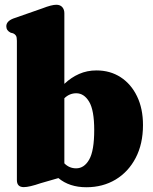

<svg xmlns="http://www.w3.org/2000/svg" viewBox="-20 -775 642 807"><path d="M250.5 -719.5V-422.5Q279 -449.5 312.5 -464.2Q346 -479 385.5 -479Q443 -479 487 -450.5Q531 -422 556 -370.2Q581 -318.5 581 -249.5Q581 -170 550.2 -111.2Q519.5 -52.5 465.8 -20.2Q412 12 343 12Q271.5 12 225.5 -26.5L151 -5Q103 11.5 80 11.5Q51 11.5 51 -18V-603.5Q51 -619 47 -625.2Q43 -631.5 35 -635L25 -637.5Q6.5 -646.5 6.5 -664.5Q6.5 -685.5 35.5 -697L158.5 -740Q197 -755 216.5 -755Q233 -755 241.8 -745Q250.5 -735 250.5 -719.5ZM300.5 -383Q272 -383 250.5 -362V-88.5Q271 -67.5 300 -67.5Q334 -67.5 355 -104.5Q376 -141.5 376 -228.5Q376 -311.5 354.8 -347.2Q333.5 -383 300.5 -383Z"/></svg>

Font: Fraunces 72pt Soft Black
Style: Regular
Weight: 900
Version: Version 1.000;[b76b70a41]